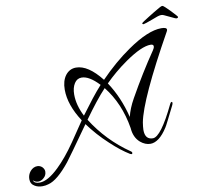

<svg xmlns="http://www.w3.org/2000/svg" viewBox="-399 -950 1318 1226"><g transform="rotate(-10 260.5 -337.5)"><path d="M-221 163Q-250 163 -270 151Q-297 136 -297 104Q-297 76 -279 54Q-259 31 -233 31Q-214 31 -200 45Q-188 59 -188 73Q-188 98 -207 114Q-223 129 -243 129Q-262 129 -276 115Q-270 137 -235 137Q-182 137 -109 66Q-82 40 -51.5 3.5Q-21 -33 12 -81Q34 -113 55 -144.5Q76 -176 98 -208Q25 -320 25 -419Q25 -476 51 -511Q78 -546 120 -546Q198 -546 283 -438Q379 -537 479 -606Q613 -699 700 -699Q735 -699 735 -684Q735 -680 732 -674Q507 -271 480 -127Q478 -113 476.5 -101Q475 -89 475 -79Q475 -16 526 -16Q578 -16 672 -212Q676 -222 683 -224H684Q688 -224 688 -217Q688 -211 683 -201Q655 -145 638.5 -112Q622 -79 616 -70Q588 -26 560 -5Q532 16 505 16Q471 16 440 -10Q401 -44 397 -105Q370 -269 278 -385Q246 -351 210.5 -306Q175 -261 135 -205Q181 -132 240.5 -70Q300 -8 373 42Q380 46 380 52Q380 60 374 60Q371 60 365 57Q337 40 307 16.5Q277 -7 244 -38Q207 -72 175.5 -107.5Q144 -143 117 -180Q49 -84 9.5 -29Q-30 26 -41 40Q-123 142 -182 157Q-201 163 -221 163ZM404 -176Q410 -202 421.5 -230.5Q433 -259 450 -289Q536 -442 623 -569Q633 -583 633 -594Q633 -607 614 -607Q556 -607 449 -533Q406 -503 370 -472.5Q334 -442 303 -411Q371 -309 404 -176ZM117 -235Q156 -288 190.5 -332Q225 -376 256 -410Q193 -477 144 -477Q114 -477 97 -450Q79 -422 79 -378Q79 -309 117 -235ZM594 -744Q586 -744 586 -752Q586 -753 599.5 -762Q613 -771 633 -783.5Q653 -796 673.5 -808.5Q694 -821 709.5 -829.5Q725 -838 729 -838H732Q736 -838 749.5 -825.5Q763 -813 779 -796.5Q795 -780 806.5 -767Q818 -754 818 -752Q818 -744 806 -744Q802 -744 778 -756Q754 -768 731 -778Q723 -782 713 -782Q707 -782 701.5 -780.5Q696 -779 689 -777Q673 -771 651.5 -763Q630 -755 613.5 -749.5Q597 -744 594 -744Z"/></g></svg>

Font: Carattere
Style: Regular
Weight: 400
Designer: Robert E. Leuschke
Foundry: Robert E. Leuschke
Version: Version 1.010; ttfautohint (v1.8.3)